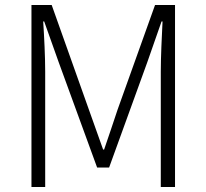

<svg xmlns="http://www.w3.org/2000/svg" viewBox="-20 -749 827 769"><path d="M106 0H161V-462C161 -522 157 -602 153 -663H157L215 -500L369 -78H417L570 -500L627 -663H631C628 -602 624 -522 624 -462V0H681V-729H601L451 -310C433 -257 416 -204 397 -150H393C374 -204 355 -257 336 -310L187 -729H106Z"/></svg>

Font: Noto Sans TC Light
Style: Regular
Weight: 300
Designer: Ryoko NISHIZUKA 西塚涼子 (kana, bopomofo & ideographs); Paul D. Hunt (Latin, Greek & Cyrillic); Sandoll Communications 산돌커뮤니
Foundry: Adobe
Version: Version 2.004;hotconv 1.0.118;makeotfexe 2.5.65603